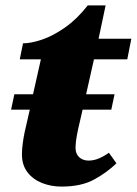

<svg xmlns="http://www.w3.org/2000/svg" viewBox="-20 -679 505 709"><path d="M207 10Q168 10 134.5 -3.5Q101 -17 81 -43.5Q61 -70 61 -109Q61 -127 64 -149.5Q67 -172 71 -191L90 -274H21L33 -331H102L131 -460H53L65 -519Q94 -519 134.5 -532.5Q175 -546 219.5 -577Q264 -608 304 -659H370L344 -536H465L450 -460H327L298 -331H403L391 -274H285L268 -200Q263 -176 261 -161Q259 -146 259 -132Q259 -111 272.5 -98.5Q286 -86 307 -86Q327 -86 346.5 -94.5Q366 -103 382 -115L410 -76Q375 -42 327.5 -16Q280 10 207 10Z"/></svg>

Font: Noto Serif Black
Style: Italic
Weight: 900
Italic angle: -12°
Designer: Monotype Design Team
Foundry: Monotype Imaging Inc.
Version: Version 2.013